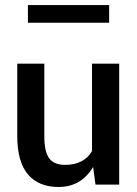

<svg xmlns="http://www.w3.org/2000/svg" viewBox="-20 -725 540 755"><path d="M210.4 10.3Q131.8 10.3 89.8 -39.3Q47.9 -88.9 47.9 -189.9V-474.6H154.3V-189.5Q154.3 -127.9 173.6 -102.3Q192.9 -76.7 235.4 -76.7Q310.1 -76.7 341.8 -130.9V-474.6H448.7V1H355.5L346.2 -68.4Q298.8 10.3 210.4 10.3ZM409.2 -705.1V-635.7H89.8V-705.1Z"/></svg>

Font: Yantramanav Medium
Style: Regular
Weight: 500
Version: Version 1.001;PS 1.0;hotconv 1.0.72;makeotf.lib2.5.5900; ttf